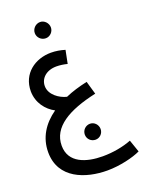

<svg xmlns="http://www.w3.org/2000/svg" viewBox="-187 -868 959 1234"><g transform="rotate(-20 293.0 -251.5)"><path d="M246 -663C275 -663 300 -688 300 -718C300 -748 275 -774 246 -774C215 -774 190 -748 190 -718C190 -688 215 -663 246 -663ZM328 271C413 271 508 248 557 224L528 140C472 162 401 175 331 175C220 175 105 140 105 21C105 -106 230 -178 422 -220L396 -310C341 -298 290 -283 245 -263C195 -275 134 -317 134 -376C134 -429 178 -470 247 -470C271 -470 298 -466 321 -460L339 -550C310 -559 277 -565 244 -565C136 -565 38 -497 38 -375C39 -296 86 -237 143 -207C59 -148 9 -68 9 31C9 212 180 271 328 271ZM324 59C353 59 377 35 377 5C377 -25 353 -50 324 -50C293 -50 269 -25 269 5C269 35 293 59 324 59Z"/></g></svg>

Font: Noto Sans Arabic UI SmCn Md
Style: Regular
Weight: 500
Width: 4
Designer: Monotype Design Team, Nadine Chahine and Nizar Qandah
Foundry: Monotype Imaging Inc.
Version: Version 2.010